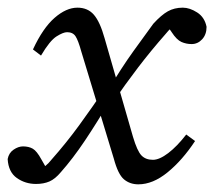

<svg xmlns="http://www.w3.org/2000/svg" viewBox="-23 -469 559 501"><path d="M-3 -54Q0 -70 12.5 -78.5Q25 -87 37 -87Q52 -87 62.5 -81Q73 -75 85 -53L109 -11L79 -23Q88 -30 96 -36.5Q104 -43 111 -52Q150 -96 183.5 -142Q217 -188 253 -241L266 -210Q230 -149 198.5 -102Q167 -55 136 -20Q121 -2 106 4.5Q91 11 71 11Q43 11 21 -4.5Q-1 -20 -3 -54ZM274 -55 189 -335Q181 -364 174 -374.5Q167 -385 152 -385Q142 -385 124.5 -374Q107 -363 84 -324L63 -340Q89 -396 119.5 -422.5Q150 -449 179 -449Q206 -449 222 -430.5Q238 -412 250 -369L324 -112Q335 -75 346 -63.5Q357 -52 376 -52Q393 -52 416 -69.5Q439 -87 463 -118L486 -101Q453 -51 414.5 -19.5Q376 12 338 12Q316 12 300.5 -1Q285 -14 274 -55ZM271 -201 257 -230Q293 -291 325.5 -336Q358 -381 377 -407Q398 -430 415 -439.5Q432 -449 454 -449Q472 -449 491.5 -436.5Q511 -424 516 -399Q516 -379 504.5 -366.5Q493 -354 477 -354Q463 -354 450.5 -359.5Q438 -365 425 -385L403 -417L443 -413Q434 -406 425 -397.5Q416 -389 408 -379Q371 -337 337 -292.5Q303 -248 271 -201Z"/></svg>

Font: Lisu Bosa Light
Style: Italic
Weight: 300
Italic angle: -19°
Designer: David Morse, Annie Olsen, Victor Gaultney, Frank Grießhammer (Latin)
Foundry: SIL International
Version: Version 2.000